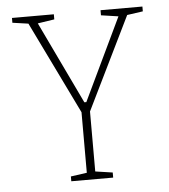

<svg xmlns="http://www.w3.org/2000/svg" viewBox="-46 -633 596 676"><g transform="rotate(-5 251.5 -295.5)"><path d="M179 -17 236 -25V-239L77 -566L21 -574V-591H169V-573L110 -564L249 -273H256L395 -564L334 -573V-591H482V-574L426 -566L266 -239V-27L327 -18V0H179Z"/></g></svg>

Font: Grenze Thin
Style: Regular
Weight: 250
Designer: Renata Polastri
Foundry: Omnibus-Type
Version: Version 1.002; ttfautohint (v1.8)